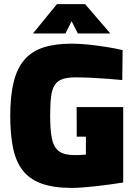

<svg xmlns="http://www.w3.org/2000/svg" viewBox="-20 -898 655 928"><path d="M328 10.3Q237.8 10.3 179.4 -11.3Q121 -32.9 88.3 -76.3Q55.6 -119.7 42.6 -185.1Q29.5 -250.6 29.5 -337.8Q29.5 -433.6 45.7 -500.1Q61.8 -566.6 97.1 -608.2Q132.5 -649.8 189.1 -668.4Q245.8 -687 325.7 -687Q366.4 -687 412.6 -682Q458.8 -676.9 501.2 -669.9Q543.6 -662.8 572.7 -655.7L570.9 -511.1Q542.1 -514.1 502.1 -517.1Q462.1 -520.1 420.9 -522.1Q379.6 -524.1 346.6 -524.1Q306.5 -524.1 282 -515.7Q257.5 -507.3 244.4 -486.9Q231.3 -466.6 226.9 -430.4Q222.4 -394.3 222.4 -337.8Q222.4 -268.8 231.1 -227.2Q239.9 -185.5 265.2 -166.9Q290.6 -148.4 339.3 -148.4Q348.8 -148.4 359 -148.6Q369.2 -148.8 378.5 -149.6Q387.9 -150.3 395.2 -150.7V-237.4H350.9L350.4 -380.6H575.5V-16Q549.1 -12 516.1 -7.1Q483 -2.3 448.2 1.5Q413.5 5.2 382.2 7.8Q350.9 10.3 328 10.3ZM139.3 -736.2 255.1 -878H391.4L513.3 -736.2H356.3L326.1 -795.6L296.3 -736.2Z"/></svg>

Font: Titillium Web SemiBold
Style: Regular
Weight: 600
Designer: Mohamed Gaber, Accademia di Belle Arti di Urbino
Foundry: Kief Type Foundry, Accademia di Belle Arti di Urbino
Version: Version 3.000; ttfautohint (v1.8.4)